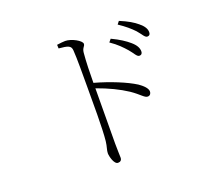

<svg xmlns="http://www.w3.org/2000/svg" viewBox="-129 -916 1258 1128"><g transform="rotate(-20 500.0 -352.0)"><path d="M711 -561C734 -535 744 -509 760 -509C772 -509 779 -516 779 -530C779 -551 768 -572 741 -595C718 -615 684 -638 635 -661L620 -643C663 -614 689 -586 711 -561ZM793 -650C816 -624 827 -599 842 -599C854 -599 861 -605 861 -620C861 -640 850 -660 823 -682C800 -702 765 -723 716 -743L702 -725C744 -697 769 -675 793 -650ZM327 -735 328 -712C385 -707 404 -702 406 -671C410 -619 409 -517 409 -438C409 -355 410 -180 402 -106C398 -70 389 -54 389 -34C389 -16 402 39 427 39C442 39 451 31 451 15C451 -3 449 -31 449 -73L451 -418C524 -392 586 -362 636 -329C689 -293 704 -267 724 -267C739 -267 746 -279 746 -291C746 -312 721 -335 696 -352C641 -387 545 -426 451 -452C451 -505 453 -586 458 -638C461 -669 477 -671 477 -687C477 -707 418 -740 379 -740C365 -740 351 -738 327 -735Z"/></g></svg>

Font: Noto Serif CJK SC ExtraLight
Style: Regular
Weight: 200
Designer: Ryoko NISHIZUKA 西塚涼子 (kana & ideographs); Frank Grießhammer (Latin, Greek & Cyrillic); Wenlong ZHANG 张文龙 (bopomofo); San
Foundry: Adobe
Version: Version 2.001;hotconv 1.1.0;makeotfexe 2.6.0